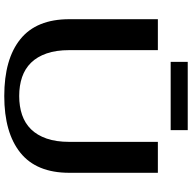

<svg xmlns="http://www.w3.org/2000/svg" viewBox="-20 -860 900 900"><g transform="rotate(90 430.0 -410.0)"><path d="M430 -50Q479 -50 518.5 -63.5Q558 -77 586 -105.5Q614 -134 629.5 -178.5Q645 -223 645 -285V-700H790V-285Q790 -131 696 -55.5Q602 20 430 20Q257 20 163.5 -55.5Q70 -131 70 -285V-700H215V-285Q215 -223 230.5 -178.5Q246 -134 274 -105.5Q302 -77 341.5 -63.5Q381 -50 430 -50ZM590 -760H270V-840H590Z"/></g></svg>

Font: Prosto One
Style: Regular
Weight: 400
Designer: Pavel Emelyanov and Jovanny lemonad
Foundry: Pavel Emelyanov and Jovanny Lemonad
Version: Version 1.001